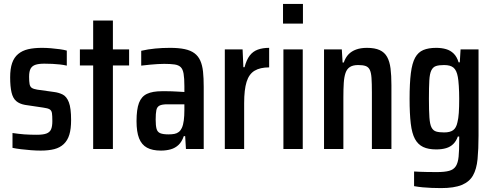

<svg xmlns="http://www.w3.org/2000/svg" viewBox="-20 -763 2524 983"><path d="M188 8Q165 8 139 6Q113 4 88 1Q63 -2 44 -6V-82Q59 -80 74.5 -78Q90 -76 105 -75Q120 -74 136 -73.5Q152 -73 168 -73Q201 -73 218 -79.5Q235 -86 241.5 -101Q248 -116 248 -143Q248 -170 246 -183.5Q244 -197 234.5 -203Q225 -209 202 -212L108 -226Q80 -231 63 -245.5Q46 -260 39 -290Q32 -320 32 -367Q32 -411 42 -440Q52 -469 73 -486.5Q94 -504 124 -511Q154 -518 195 -518Q217 -518 241 -516Q265 -514 286.5 -511Q308 -508 322 -504V-427Q305 -431 286.5 -433Q268 -435 248.5 -436Q229 -437 207 -437Q179 -437 162 -431.5Q145 -426 137 -412Q129 -398 129 -370Q129 -346 131.5 -332.5Q134 -319 143 -313Q152 -307 171 -304L257 -292Q281 -289 301 -279Q321 -269 332.5 -239.5Q344 -210 344 -148Q344 -103 335 -73.5Q326 -44 306.5 -25.5Q287 -7 258 0.5Q229 8 188 8Z M457 0V-428H389V-510H457V-658H558V-510H641V-428H558V0Z M804 8Q760 8 732.5 -7Q705 -22 692 -55Q679 -88 679 -143Q679 -203 691.5 -236Q704 -269 732.5 -282.5Q761 -296 809 -296Q819 -296 832 -296Q845 -296 859.5 -295.5Q874 -295 890 -294Q906 -293 924 -292V-322Q924 -362 920 -385.5Q916 -409 905 -419.5Q894 -430 873.5 -433Q853 -436 821 -436Q806 -436 788 -435Q770 -434 749 -432Q728 -430 703 -427V-503Q738 -511 774.5 -514.5Q811 -518 850 -518Q895 -518 925.5 -511.5Q956 -505 975.5 -490.5Q995 -476 1005.5 -452.5Q1016 -429 1019.5 -396Q1023 -363 1023 -318V0H932L928 -66H921Q911 -37 894 -21Q877 -5 854 1.5Q831 8 804 8ZM843 -75Q860 -75 873 -77.5Q886 -80 895.5 -87.5Q905 -95 911 -108Q918 -123 921 -146.5Q924 -170 924 -199V-229H837Q810 -229 797 -222.5Q784 -216 780.5 -199Q777 -182 777 -151Q777 -120 781.5 -103.5Q786 -87 800.5 -81Q815 -75 843 -75Z M1131 0V-510H1222L1226 -419H1232Q1242 -457 1258.5 -478.5Q1275 -500 1300 -509Q1325 -518 1358 -518V-418Q1312 -418 1283.5 -401Q1255 -384 1242.5 -344Q1230 -304 1230 -235V0Z M1429 -642V-743H1531V-642ZM1431 0V-510H1530V0Z M1639 0V-510H1730L1734 -443H1740Q1749 -469 1764.5 -485Q1780 -501 1803.5 -509.5Q1827 -518 1859 -518Q1899 -518 1924 -506.5Q1949 -495 1962 -471.5Q1975 -448 1979.5 -412.5Q1984 -377 1984 -327V0H1884V-289Q1884 -337 1882 -364.5Q1880 -392 1873 -406Q1866 -420 1852 -425Q1838 -430 1814 -430Q1787 -430 1771.5 -420Q1756 -410 1749 -389.5Q1742 -369 1740 -338.5Q1738 -308 1738 -265V0Z M2238 200Q2213 200 2189.5 199Q2166 198 2144 196Q2122 194 2100 190V115Q2114 116 2129.5 116.5Q2145 117 2165.5 117.5Q2186 118 2216 118Q2257 118 2280 111.5Q2303 105 2314 87.5Q2325 70 2328 39Q2331 8 2331 -40V-64H2324Q2316 -41 2301 -26Q2286 -11 2264 -4.5Q2242 2 2213 2Q2173 2 2146.5 -10.5Q2120 -23 2104.5 -51.5Q2089 -80 2083 -130.5Q2077 -181 2077 -257Q2077 -337 2083.5 -388.5Q2090 -440 2105.5 -468Q2121 -496 2147.5 -507Q2174 -518 2213 -518Q2241 -518 2263.5 -511.5Q2286 -505 2302.5 -489Q2319 -473 2328 -444H2334L2338 -510H2430V-69Q2430 0 2425 51.5Q2420 103 2401.5 135.5Q2383 168 2344 184Q2305 200 2238 200ZM2254 -85Q2284 -85 2300 -96.5Q2316 -108 2322 -137Q2327 -156 2329 -185.5Q2331 -215 2331 -257Q2331 -292 2329 -323Q2327 -354 2324 -369Q2318 -403 2302 -416.5Q2286 -430 2254 -430Q2228 -430 2212.5 -425Q2197 -420 2188.5 -403Q2180 -386 2178 -351Q2176 -316 2176 -257Q2176 -197 2178.5 -161.5Q2181 -126 2189.5 -110Q2198 -94 2213.5 -89.5Q2229 -85 2254 -85Z"/></svg>

Font: Saira Condensed SemiBold
Style: Regular
Weight: 600
Width: 3
Designer: Hector Gatti with collaboration of the Omnibus-Type team
Foundry: Omnibus-Type
Version: Version 1.100